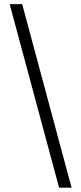

<svg xmlns="http://www.w3.org/2000/svg" viewBox="-20 -781 386 911"><path d="M25.9 -761.4H85.2L319.6 109.4H260.3Z"/></svg>

Font: Inter Light BETA
Style: Regular
Weight: 300
Designer: Rasmus Andersson
Foundry: rsms
Version: Version 3.011;git-f93a4a705